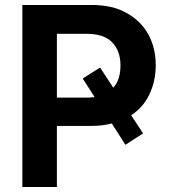

<svg xmlns="http://www.w3.org/2000/svg" viewBox="-20 -750 693 773"><path d="M347 -730Q434 -730 489 -698Q546 -667 577 -612Q607 -557 607 -487Q607 -423 581 -369Q556 -317 508 -286L556 -213L485 -167L430 -253Q394 -243 345 -243H209V3H70V-730ZM436 -397Q465 -428 465 -487Q465 -545 432 -579Q400 -614 326 -614H209V-357H327Q343 -357 361 -359L313 -434L383 -478Z"/></svg>

Font: Sinter Bold
Style: Regular
Weight: 700
Foundry: Adobe & rsms
Version: Version 1.000